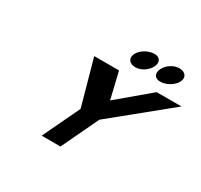

<svg xmlns="http://www.w3.org/2000/svg" viewBox="-215 -1384 1740 1664"><g transform="rotate(30 654.5 -551.5)"><path d="M880.2 -1103C818.4 -1103 749.3 -1062 725.1 -1011C700.9 -960 731 -919 792.7 -919C848.9 -919 909.4 -960 933.7 -1011C957.9 -1062 936.4 -1103 880.2 -1103ZM1127.4 -1103C1071.4 -1103 1010.9 -1062 986.7 -1011C962.4 -960 983.9 -919 1040 -919C1101.7 -919 1170.8 -960 1195 -1011C1219.3 -1062 1189.2 -1103 1127.4 -1103ZM435.6 -825 561.9 -370 386 0H574L749.9 -370L1308.9 -825H1060.6L746.7 -561L683.9 -825Z"/></g></svg>

Font: Hussar
Style: BdSuprExtOblFive
Weight: 700
Foundry: Cannot Into Space Fonts
Version: Version 2.00